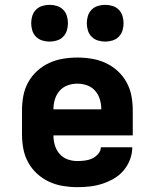

<svg xmlns="http://www.w3.org/2000/svg" viewBox="-20 -766 640 794"><path d="M300 8Q270 8 240 3Q210 -2 183 -14.5Q156 -27 133.5 -47.5Q111 -68 96.5 -94.5Q82 -121 76.5 -150.5Q71 -180 71 -210V-310Q71 -340 76.5 -369.5Q82 -399 96.5 -425.5Q111 -452 133.5 -472.5Q156 -493 183 -505.5Q210 -518 240 -523Q270 -528 300 -528Q330 -528 360 -523Q390 -518 417 -505.5Q444 -493 466.5 -472.5Q489 -452 503.5 -425.5Q518 -399 523.5 -369.5Q529 -340 529 -310V-206H201Q201 -185 207 -165Q213 -145 226.5 -129.5Q240 -114 259.5 -107Q279 -100 300 -100Q315 -100 331 -102Q347 -104 361 -110.5Q375 -117 386 -129.5Q397 -142 397 -157H527Q527 -131 517.5 -106Q508 -81 491 -61Q474 -41 451 -27.5Q428 -14 403 -6Q378 2 352 5Q326 8 300 8ZM201 -314H399Q399 -335 393 -355Q387 -375 373.5 -390.5Q360 -406 340.5 -413Q321 -420 300 -420Q279 -420 259.5 -413Q240 -406 226.5 -390.5Q213 -375 207 -355Q201 -335 201 -314ZM415 -594Q400 -594 385 -598.5Q370 -603 359 -614Q348 -625 343.5 -640Q339 -655 339 -670Q339 -685 343.5 -700Q348 -715 359 -726Q370 -737 385 -741.5Q400 -746 415 -746Q430 -746 445 -741.5Q460 -737 471 -726Q482 -715 486.5 -700Q491 -685 491 -670Q491 -655 486.5 -640Q482 -625 471 -614Q460 -603 445 -598.5Q430 -594 415 -594ZM185 -594Q170 -594 155 -598.5Q140 -603 129 -614Q118 -625 113.5 -640Q109 -655 109 -670Q109 -685 113.5 -700Q118 -715 129 -726Q140 -737 155 -741.5Q170 -746 185 -746Q200 -746 215 -741.5Q230 -737 241 -726Q252 -715 256.5 -700Q261 -685 261 -670Q261 -655 256.5 -640Q252 -625 241 -614Q230 -603 215 -598.5Q200 -594 185 -594Z"/></svg>

Font: Iosevka Extrabold Extended
Style: Regular
Weight: 800
Width: 7
Monospace: yes
Designer: Belleve Invis
Foundry: Belleve Invis
Version: Version 32.5.0; ttfautohint (v1.8.4)